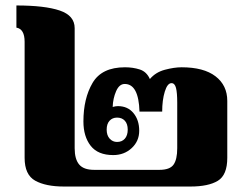

<svg xmlns="http://www.w3.org/2000/svg" viewBox="-20 -682 893 702"><path d="M70 -105V-529Q70 -576 40 -581V-662Q144 -662 198.5 -643.5Q253 -625 253 -579V-140Q253 -100 269.5 -80.5Q286 -61 324 -61H563Q601 -61 614.5 -80Q628 -99 628 -140V-307Q628 -343 623.5 -360.5Q619 -378 607 -378Q592 -378 582.5 -347Q573 -316 573 -274H490Q487 -375 436 -375Q416 -375 404.5 -348.5Q393 -322 392 -291Q403 -294 411 -294Q447 -294 468 -268.5Q489 -243 489 -204Q489 -166 461.5 -140.5Q434 -115 394 -115Q338 -115 311.5 -149Q285 -183 285 -238Q285 -322 318.5 -379Q352 -436 437 -436Q466 -436 491 -428Q516 -420 528 -393Q549 -418 583 -427Q617 -436 644 -436Q725 -436 768 -403Q811 -370 811 -313V-105Q811 -42 776.5 -21Q742 0 676 0H214Q147 0 108.5 -21.5Q70 -43 70 -105ZM447 -208Q447 -229 436.5 -240.5Q426 -252 408 -252Q391 -252 380.5 -240.5Q370 -229 370 -208Q370 -187 381 -175Q392 -163 408 -163Q426 -163 436.5 -175Q447 -187 447 -208Z"/></svg>

Font: Trirong Black
Style: Regular
Weight: 900
Designer: Katatrad Team
Foundry: CadsonDemak
Version: Version 1.001